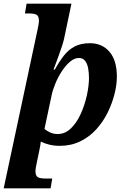

<svg xmlns="http://www.w3.org/2000/svg" viewBox="-50 -780 693 1040"><path d="M154 -622Q157 -635 159 -648Q161 -661 161 -665Q161 -692 149 -699.5Q137 -707 108 -707H85L94 -760H337L297 -570Q294 -556 286.5 -532.5Q279 -509 269.5 -483Q260 -457 252 -435.5Q244 -414 240 -403H247Q270 -445 295 -477.5Q320 -510 354 -528Q388 -546 437 -546Q503 -546 543 -499.5Q583 -453 583 -365Q583 -322 570.5 -271.5Q558 -221 533.5 -171Q509 -121 472 -80Q435 -39 385 -14.5Q335 10 273 10Q243 10 217 3.5Q191 -3 171 -13Q170 -5 168 9Q166 23 163 35L149 102Q146 115 144 128Q142 141 142 145Q142 172 154.5 179.5Q167 187 195 187H233L224 240H-30ZM262 -54Q303 -54 334.5 -85Q366 -116 387.5 -163.5Q409 -211 420.5 -263.5Q432 -316 432 -358Q432 -385 427.5 -410Q423 -435 411 -450.5Q399 -466 378 -466Q353 -466 329 -445.5Q305 -425 284.5 -393.5Q264 -362 249.5 -326.5Q235 -291 229 -261L191 -82Q200 -73 219.5 -63.5Q239 -54 262 -54Z"/></svg>

Font: Noto Serif
Style: Bold Italic
Weight: 700
Italic angle: -12°
Designer: Monotype Design Team
Foundry: Monotype Imaging Inc.
Version: Version 2.013